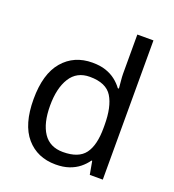

<svg xmlns="http://www.w3.org/2000/svg" viewBox="-139 -868 893 985"><g transform="rotate(20 307.5 -375.0)"><path d="M275 10Q175 10 115 -59.5Q55 -129 55 -267Q55 -405 115.5 -475.5Q176 -546 276 -546Q318 -546 349 -535.5Q380 -525 403 -507Q426 -489 442 -467H448Q447 -480 444.5 -505.5Q442 -531 442 -546V-760H530V0H459L446 -72H442Q426 -49 403 -30.5Q380 -12 348.5 -1Q317 10 275 10ZM289 -63Q374 -63 408.5 -109.5Q443 -156 443 -250V-266Q443 -366 410 -419.5Q377 -473 288 -473Q217 -473 181.5 -416.5Q146 -360 146 -265Q146 -169 181.5 -116Q217 -63 289 -63Z"/></g></svg>

Font: lkannada15
Style: Book
Weight: 400
Designer: Jelle Bosma - Monotype Design Team
Foundry: Monotype Imaging Inc.
Version: Version 2.003